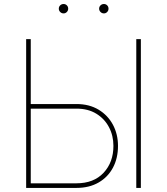

<svg xmlns="http://www.w3.org/2000/svg" viewBox="-20 -919 817 939"><path d="M120.6 -410.2H354Q416.5 -410.2 462.2 -382.6Q507.8 -355 532.5 -308.6Q557.1 -262.2 557.1 -205.6Q557.1 -145.5 532.5 -99.1Q507.8 -52.7 462.2 -26.4Q416.5 0 354 0H107.9V-727.5H130.4V-22.5H354Q438.5 -22.5 486.6 -74Q534.7 -125.5 534.7 -205.6Q534.7 -255.9 512.9 -297.1Q491.2 -338.4 450.9 -363Q410.6 -387.7 354 -387.7H120.6ZM668.9 -727.5V0H646.5V-727.5ZM488.3 -853.5Q478.5 -853.5 471.7 -860.4Q464.8 -867.2 464.8 -876.5Q464.8 -886.2 471.7 -892.8Q478.5 -899.4 488.3 -899.4Q497.6 -899.4 504.2 -892.8Q510.7 -886.2 510.7 -876.5Q510.7 -867.2 504.2 -860.4Q497.6 -853.5 488.3 -853.5ZM291 -853.5Q281.2 -853.5 274.4 -860.4Q267.6 -867.2 267.6 -876.5Q267.6 -886.2 274.4 -892.8Q281.2 -899.4 291 -899.4Q300.3 -899.4 306.9 -892.8Q313.5 -886.2 313.5 -876.5Q313.5 -867.2 306.9 -860.4Q300.3 -853.5 291 -853.5Z"/></svg>

Font: Inter 17pt Thin
Style: Regular
Weight: 250
Version: Version 4.001;git-66647c0bb